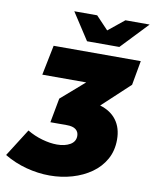

<svg xmlns="http://www.w3.org/2000/svg" viewBox="-195 -843 900 1124"><g transform="rotate(10 254.5 -281.0)"><path d="M178 205Q109 205 39 186.5Q-31 168 -93 131L11 -33Q53 -8 100.5 5.5Q148 19 189 19Q236 19 267 1Q298 -17 298 -51Q298 -75 280.5 -89Q263 -103 227 -103H129L156 -248L295 -369H34L70 -547H588L562 -402L399 -250Q463 -231 497 -185Q531 -139 531 -70Q531 -4 502.5 47Q474 98 424.5 133Q375 168 311.5 186.5Q248 205 178 205ZM258 -607 154 -767H290L363 -690L458 -767H602L450 -607Z"/></g></svg>

Font: Montserrat Black
Style: Italic
Weight: 900
Italic angle: -11.3°
Designer: Julieta Ulanovsky
Foundry: Julieta Ulanovsky
Version: Version 9.000; ttfautohint (v1.8.4.7-5d5b)